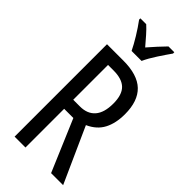

<svg xmlns="http://www.w3.org/2000/svg" viewBox="-294 -996 1049 1049"><g transform="rotate(45 230.5 -471.5)"><path d="M199 -714Q309 -714 361 -664Q413 -614 413 -513Q413 -443 387.5 -394.5Q362 -346 304 -320L448 0H355L228 -299H157V0H73V-714ZM200 -638H157V-369H209Q266 -369 296.5 -404Q327 -439 327 -509Q327 -577 296 -607.5Q265 -638 200 -638ZM194 -783Q178 -816 153 -857Q128 -898 102 -933V-943H147Q166 -926 188.5 -900.5Q211 -875 233 -849Q259 -879 276.5 -898Q294 -917 319 -943H364V-933Q342 -902 314.5 -860Q287 -818 271 -783Z"/></g></svg>

Font: Noto Sans Oriya ExtCond
Style: Regular
Weight: 400
Width: 2
Designer: Amélie Bonet and Sol Matas
Foundry: Google LLC
Version: Version 2.006; ttfautohint (v1.8.4.7-5d5b)